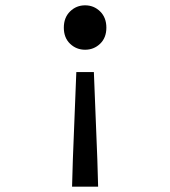

<svg xmlns="http://www.w3.org/2000/svg" viewBox="-20 -521 640 722"><path d="M251 181 254 78 267 -250H333L346 78L349 181ZM300 -334Q267 -334 243.5 -356.5Q220 -379 220 -417Q220 -455 243.5 -478Q267 -501 300 -501Q333 -501 356.5 -478Q380 -455 380 -417Q380 -379 356.5 -356.5Q333 -334 300 -334Z"/></svg>

Font: SauceCodePro Nerd Font Mono
Style: Regular
Weight: 500
Monospace: yes
Designer: Paul D. Hunt, Teo Tuominen
Foundry: Adobe Systems Incorporated
Version: Version 2.030;PS 1.000;hotconv 16.6.51;makeotf.lib2.5.65220;